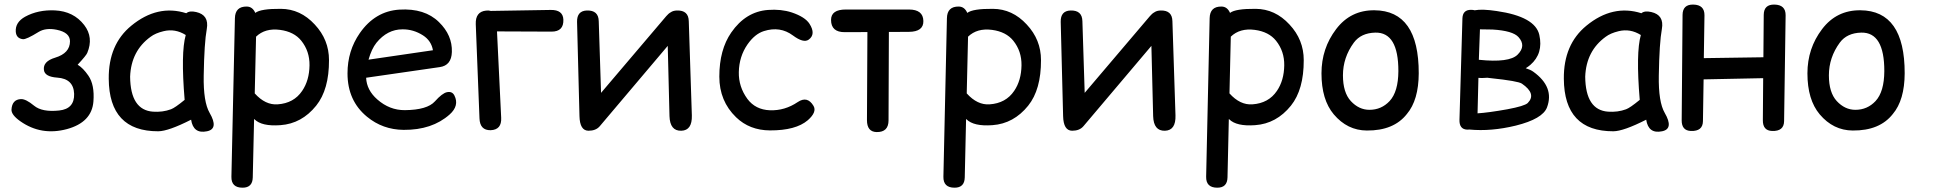

<svg xmlns="http://www.w3.org/2000/svg" viewBox="-20 -558 8629 856"><path d="M225.6 -300.8Q170.9 -284.2 175.8 -246.1Q179.2 -215.8 235.4 -211.9Q308.1 -207 310.5 -139.6Q312.5 -72.8 244.1 -65.4Q168 -57.1 131.8 -86.9Q95.2 -117.2 73.2 -116.2Q33.7 -114.3 31.2 -69.3Q30.3 -45.9 70.3 -17.6Q163.6 48.3 278.3 17.6Q389.2 -12.7 396.5 -105.5Q402.3 -179.7 374 -220.7Q350.6 -254.9 326.2 -269.5Q365.2 -311.5 369.1 -322.3Q397.9 -391.1 355.5 -446.3Q308.1 -507.8 224.6 -511.7Q149.9 -515.1 91.8 -483.4Q47.4 -458.5 50.3 -416.5Q52.7 -386.7 82 -383.3Q96.7 -381.3 152.8 -416Q184.6 -435.1 232.9 -425.3Q292 -413.1 292 -374Q292 -320.8 225.6 -300.8Z M685.5 27.3Q731 26.9 832 -24.4Q841.8 40 902.8 27.3Q956.1 16.6 914.6 -54.7Q886.2 -103.5 888.2 -220.7Q890.6 -367.7 901.9 -428.7Q913.1 -491.2 854.5 -504.4Q824.7 -511.2 810.5 -499Q682.6 -539.6 565.4 -443.4Q463.4 -359.9 464.8 -207Q466.3 27.8 685.5 27.3ZM742.2 -70.8Q705.1 -57.1 662.6 -60.1Q561.5 -66.9 560.1 -216.3Q564.5 -331.1 651.4 -394Q672.9 -410.2 709 -418.9Q760.7 -431.6 808.1 -401.9Q785.6 -322.8 803.2 -112.8Q759.8 -77.1 742.2 -70.8Z M1061.5 278.8Q1106 278.8 1106.9 232.9L1112.8 -27.3Q1113.8 -26.9 1114.3 -26.4Q1147 6.3 1230.5 0Q1325.2 -6.8 1389.6 -86.9Q1447.3 -158.7 1446.8 -290Q1446.8 -380.9 1383.3 -448.7Q1319.3 -518.1 1232.4 -518.6Q1142.6 -519.5 1118.2 -500.5Q1106 -528.3 1080.6 -528.8Q1028.3 -529.8 1027.3 -476.6L1011.7 230Q1010.7 278.8 1061.5 278.8ZM1121.6 -394.5Q1162.1 -433.6 1228.5 -424.8Q1291 -416.5 1323.2 -376.5Q1360.8 -329.6 1359.9 -266.6Q1358.9 -199.2 1327.1 -152.8Q1290 -97.7 1217.8 -92.8Q1163.1 -88.9 1115.7 -141.6Z M1612.3 -211.4 1940.4 -258.8Q1992.7 -266.1 1994.6 -326.2Q1997.1 -400.9 1937 -459.5Q1873.5 -522 1760.7 -515.1Q1652.3 -508.3 1584 -410.2Q1529.3 -331.5 1529.3 -231Q1529.3 -108.9 1616.2 -37.6Q1686 20 1779.3 21Q1906.2 22 1984.4 -47.4Q2028.8 -86.9 2005.9 -132.3Q1996.1 -151.9 1972.7 -147Q1951.7 -142.6 1918.9 -106Q1884.8 -67.9 1785.2 -66.9Q1716.8 -66.4 1662.1 -114.7Q1614.7 -156.2 1612.3 -211.4ZM1623 -292Q1636.7 -340.3 1658.2 -367.2Q1707 -427.2 1774.4 -427.2Q1822.8 -427.7 1865.7 -400.4Q1902.8 -376.5 1910.2 -334Z M2147 -510.7Q2099.1 -505.9 2101.1 -450.2L2117.7 -30.3Q2119.6 23.4 2167.5 22.5Q2217.3 20.5 2214.4 -33.2L2195.8 -418L2439 -417Q2493.7 -417 2491.7 -470.7Q2489.7 -514.6 2435.1 -513.7Q2301.3 -511.7 2168 -509.3Q2159.2 -512.2 2147 -510.7Z M2563.5 -40.5Q2564.9 24.4 2603.5 24.9Q2636.7 24.9 2653.8 4.9L2957 -353.5L2964.8 -40.5Q2966.8 26.4 3017.6 24.9Q3066.4 23.4 3064.5 -43.5L3050.8 -463.4Q3049.8 -512.7 2998 -511.2Q2981 -510.7 2970.7 -503.4Q2960 -497.6 2950.2 -485.8L2659.7 -144L2649.4 -463.4Q2648.4 -512.7 2596.7 -511.2Q2551.8 -509.8 2552.7 -460.4Z M3536.6 -103Q3479 -64 3412.6 -66.4Q3348.1 -68.8 3312 -117.2Q3272.5 -171.4 3273.9 -236.8Q3275.4 -306.2 3312.5 -359.9Q3345.2 -406.7 3385.7 -419.4Q3458 -442.4 3515.1 -399.9Q3562.5 -364.7 3585.4 -381.3Q3618.7 -405.3 3588.9 -452.1Q3569.3 -482.4 3510.3 -502.4Q3462.4 -518.1 3404.3 -513.7Q3304.7 -506.3 3240.2 -413.1Q3187 -336.4 3187 -216.3Q3187 -107.4 3261.7 -35.2Q3321.8 22.9 3412.6 23.4Q3527.8 23.9 3581.5 -22Q3623 -58.6 3606.9 -85.9Q3579.6 -131.8 3536.6 -103Z M3751 -515.6Q3685.1 -515.6 3685.1 -469.2Q3685.1 -414.1 3746.6 -414.6L3847.2 -415Q3846.2 -218.8 3845.2 -22.5Q3845.2 29.8 3888.2 30.8Q3941.4 31.7 3941.4 -21.5Q3942.4 -218.3 3942.9 -415.5Q3987.3 -416 4032.2 -416Q4097.7 -416.5 4096.7 -464.4Q4095.7 -515.6 4032.2 -515.6Z M4235.8 278.8Q4280.3 278.8 4281.2 232.9L4287.1 -27.3Q4288.1 -26.9 4288.6 -26.4Q4321.3 6.3 4404.8 0Q4499.5 -6.8 4564 -86.9Q4621.6 -158.7 4621.1 -290Q4621.1 -380.9 4557.6 -448.7Q4493.7 -518.1 4406.7 -518.6Q4316.9 -519.5 4292.5 -500.5Q4280.3 -528.3 4254.9 -528.8Q4202.6 -529.8 4201.7 -476.6L4186 230Q4185.1 278.8 4235.8 278.8ZM4295.9 -394.5Q4336.4 -433.6 4402.8 -424.8Q4465.3 -416.5 4497.6 -376.5Q4535.2 -329.6 4534.2 -266.6Q4533.2 -199.2 4501.5 -152.8Q4464.4 -97.7 4392.1 -92.8Q4337.4 -88.9 4290 -141.6Z M4719.7 -40.5Q4721.2 24.4 4759.8 24.9Q4793 24.9 4810.1 4.9L5113.3 -353.5L5121.1 -40.5Q5123 26.4 5173.8 24.9Q5222.7 23.4 5220.7 -43.5L5207 -463.4Q5206.1 -512.7 5154.3 -511.2Q5137.2 -510.7 5127 -503.4Q5116.2 -497.6 5106.4 -485.8L4815.9 -144L4805.7 -463.4Q4804.7 -512.7 4752.9 -511.2Q4708 -509.8 4709 -460.4Z M5407.2 278.8Q5451.7 278.8 5452.6 232.9L5458.5 -27.3Q5459.5 -26.9 5460 -26.4Q5492.7 6.3 5576.2 0Q5670.9 -6.8 5735.4 -86.9Q5793 -158.7 5792.5 -290Q5792.5 -380.9 5729 -448.7Q5665 -518.1 5578.1 -518.6Q5488.3 -519.5 5463.9 -500.5Q5451.7 -528.3 5426.3 -528.8Q5374 -529.8 5373 -476.6L5357.4 230Q5356.4 278.8 5407.2 278.8ZM5467.3 -394.5Q5507.8 -433.6 5574.2 -424.8Q5636.7 -416.5 5668.9 -376.5Q5706.5 -329.6 5705.6 -266.6Q5704.6 -199.2 5672.9 -152.8Q5635.7 -97.7 5563.5 -92.8Q5508.8 -88.9 5461.4 -141.6Z M6111.8 -412.6Q6214.8 -414.6 6214.4 -240.7Q6213.9 -148.9 6175.3 -107.4Q6138.7 -68.4 6085.4 -68.4Q6038.6 -68.4 6002.4 -107.4Q5967.3 -145.5 5967.3 -222.2Q5967.3 -301.8 6016.1 -368.2Q6047.9 -411.1 6111.8 -412.6ZM6107.9 -512.2Q6001.5 -513.2 5937 -428.2Q5871.6 -342.3 5871.6 -231Q5871.6 -113.3 5926.3 -48.3Q5986.8 23.4 6073.7 23.9Q6193.8 24.9 6252.4 -49.8Q6304.7 -111.8 6305.2 -231Q6305.7 -510.7 6107.9 -512.2Z M6578.1 -427.2 6634.8 -426.3Q6724.6 -420.9 6750 -392.6Q6785.2 -353.5 6746.1 -314.5Q6709 -277.3 6573.2 -291.5ZM6538.1 -514.2Q6501.5 -514.2 6500 -476.6L6486.8 -24.4Q6485.4 19 6522 20Q6526.9 20 6530.8 19.5Q6627.9 28.8 6737.8 2Q6857.4 -27.8 6877 -79.1Q6911.1 -169.9 6815.9 -238.3Q6803.7 -247.1 6782.2 -253.9Q6793.5 -260.7 6802.7 -268.6Q6861.3 -319.3 6842.8 -402.3Q6824.7 -483.9 6652.8 -508.8Q6588.4 -518.6 6554.7 -512.2Q6547.4 -514.2 6538.1 -514.2ZM6610.8 -211.4Q6618.2 -210.4 6626.5 -209.5Q6748 -196.8 6765.1 -185.1Q6831.5 -139.6 6791 -98.6Q6776.4 -85 6700.2 -70.8Q6615.7 -55.7 6567.4 -52.7L6571.3 -210.9Q6581.5 -210 6593.8 -210.4Q6602.5 -210.9 6610.8 -211.4Z M7172.9 27.3Q7218.3 26.9 7319.3 -24.4Q7329.1 40 7390.1 27.3Q7443.4 16.6 7401.9 -54.7Q7373.5 -103.5 7375.5 -220.7Q7377.9 -367.7 7389.2 -428.7Q7400.4 -491.2 7341.8 -504.4Q7312 -511.2 7297.9 -499Q7169.9 -539.6 7052.7 -443.4Q6950.7 -359.9 6952.1 -207Q6953.6 27.8 7172.9 27.3ZM7229.5 -70.8Q7192.4 -57.1 7149.9 -60.1Q7048.8 -66.9 7047.4 -216.3Q7051.8 -331.1 7138.7 -394Q7160.2 -410.2 7196.3 -418.9Q7248 -431.6 7295.4 -401.9Q7272.9 -322.8 7290.5 -112.8Q7247.1 -77.1 7229.5 -70.8Z M7529.3 -537.6Q7481.9 -538.6 7481.4 -491.7L7477.5 -22Q7477.1 24.4 7518.6 25.9Q7571.8 27.8 7572.3 -18.1Q7573.7 -111.3 7575.2 -204.1L7840.8 -209.5L7839.4 -22Q7838.9 24.4 7880.4 25.9Q7933.6 27.8 7934.1 -18.1L7940.9 -489.7Q7941.4 -536.6 7891.1 -537.6Q7843.8 -538.6 7843.3 -491.7L7841.8 -302.7Q7709 -300.8 7576.2 -298.8L7579.1 -489.7Q7579.6 -536.6 7529.3 -537.6Z M8278.3 -412.6Q8381.3 -414.6 8380.9 -240.7Q8380.4 -148.9 8341.8 -107.4Q8305.2 -68.4 8252 -68.4Q8205.1 -68.4 8168.9 -107.4Q8133.8 -145.5 8133.8 -222.2Q8133.8 -301.8 8182.6 -368.2Q8214.4 -411.1 8278.3 -412.6ZM8274.4 -512.2Q8168 -513.2 8103.5 -428.2Q8038.1 -342.3 8038.1 -231Q8038.1 -113.3 8092.8 -48.3Q8153.3 23.4 8240.2 23.9Q8360.4 24.9 8418.9 -49.8Q8471.2 -111.8 8471.7 -231Q8472.2 -510.7 8274.4 -512.2Z"/></svg>

Font: Comic Relief
Style: Regular
Weight: 400
Designer: Jeff Davis
Foundry: Loudifier
Version: Version 1.200; ttfautohint (v1.8.4.7-5d5b)